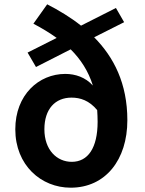

<svg xmlns="http://www.w3.org/2000/svg" viewBox="-20 -857 671 891"><path d="M313 -106C244 -106 186 -161 186 -257C186 -351 236 -404 312 -404C352 -404 394 -391 431 -346C432 -329 433 -311 433 -292C433 -170 388 -106 313 -106ZM556 -754 518 -820 356 -738C307 -777 253 -809 199 -837L135 -747C175 -726 211 -704 243 -681L108 -613L147 -546L308 -628C355 -581 390 -527 411 -460C377 -498 330 -514 283 -514C160 -514 51 -417 51 -257C51 -90 171 14 308 14C470 14 571 -116 571 -299C571 -470 508 -592 417 -684Z"/></svg>

Font: Noto Sans CJK KR Bold
Style: Regular
Weight: 700
Designer: Ryoko NISHIZUKA (kana & ideographs); Paul D. Hunt (Latin, Greek & Cyrillic); Wenlong ZHANG (bopomofo); Sandoll Communica
Foundry: Adobe Systems Incorporated
Version: Version 1.004;PS 1.004;hotconv 1.0.82;makeotf.lib2.5.63406